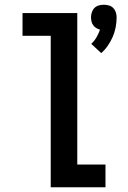

<svg xmlns="http://www.w3.org/2000/svg" viewBox="-20 -790 540 810"><path d="M407 -566 365 -605Q378 -617 387 -632.5Q396 -648 402 -665Q393 -667 385.5 -672Q378 -677 373 -684Q368 -691 366 -699.5Q364 -708 364 -717Q364 -728 367.5 -738.5Q371 -749 378.5 -756.5Q386 -764 396.5 -767Q407 -770 418 -770Q429 -770 439.5 -767Q450 -764 457.5 -756.5Q465 -749 468.5 -738.5Q472 -728 472 -717Q472 -696 468 -675Q464 -654 455.5 -634.5Q447 -615 435 -597.5Q423 -580 407 -566ZM194 0V-639H75V-735H306V-96H425V0Z"/></svg>

Font: Iosevka SS08 Regular
Style: Bold
Weight: 700
Monospace: yes
Designer: Belleve Invis
Foundry: Belleve Invis
Version: Version 16.3.4; ttfautohint (v1.8.4)